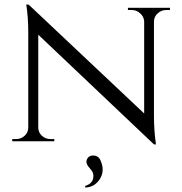

<svg xmlns="http://www.w3.org/2000/svg" viewBox="-20 -635 819 863"><path d="M744 -600V-590H727Q705 -590 689 -575Q673 -561 672 -540V-114Q672 -49 681 14H672L152 -479V-62Q152 -40 168 -25Q184 -10 207 -10H224V0H35V-10H52Q75 -10 91 -25Q107 -40 107 -62V-490Q107 -558 98 -615L109 -614L628 -125V-540Q626 -561 610 -575Q594 -590 572 -590H555V-600ZM362 201Q395 191 399 165Q403 144 389 128L381 118Q375 112 373 107Q365 94 371 81Q379 63 401 64Q424 65 433 89Q452 134 428 171Q405 206 364 208Z"/></svg>

Font: Cinzel(RUS BY LYAJKA)
Style: Regular
Weight: 400
Designer: Natanael Gama
Version: Version 1.001;PS 001.001;hotconv 1.0.56;makeotf.lib2.0.21325